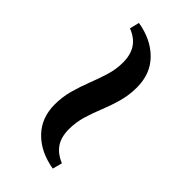

<svg xmlns="http://www.w3.org/2000/svg" viewBox="7 -523 563 563"><g transform="rotate(-45 288.5 -241.5)"><path d="M391.1 -174.2Q359.7 -174.2 330.6 -182.3Q301.6 -190.3 273.8 -201.6Q246 -212.9 219 -221Q191.9 -229 163.7 -229Q131.5 -229 110.9 -215.3Q90.3 -201.6 78.2 -172.6L48.4 -180.6Q58.1 -239.5 94 -274.6Q129.8 -309.7 185.5 -309.7Q216.9 -309.7 246 -301.6Q275 -293.5 302.8 -282.7Q330.6 -271.8 358.1 -263.3Q385.5 -254.8 413.7 -254.8Q446 -254.8 466.9 -268.5Q487.9 -282.3 499.2 -311.3L529 -304Q519.4 -245.2 483.5 -209.7Q447.6 -174.2 391.1 -174.2Z"/></g></svg>

Font: Playfair 5pt SemiExpanded Light ExtraBold
Style: Regular
Weight: 800
Version: Version 2.001;gftools[0.9.30]